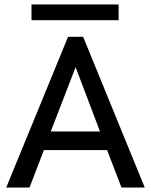

<svg xmlns="http://www.w3.org/2000/svg" viewBox="-20 -846 681 866"><path d="M8 0 287 -680H355L633 0H528L463 -169H178L113 0ZM209 -253H431L321 -543ZM122 -755V-826H515V-755Z"/></svg>

Font: Teachers Medium
Style: Regular
Weight: 500
Designer: Alfredo Marco Pradil, Chank Diesel
Version: Version 1.001